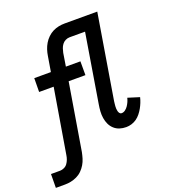

<svg xmlns="http://www.w3.org/2000/svg" viewBox="-174 -862 1089 1204"><g transform="rotate(-20 370.5 -260.0)"><path d="M-9 215 -8 123H53Q66 123 80 116.5Q94 110 102.5 98Q111 86 116 72.5Q121 59 123 45L195 -386H98L99 -478H210L227 -580Q230 -600 236.5 -620Q243 -640 254 -658.5Q265 -677 281 -692.5Q297 -708 316 -717.5Q335 -727 355 -731Q375 -735 396 -735H613L520 -171Q519 -162 518 -154Q517 -146 516.5 -137.5Q516 -129 516.5 -121Q517 -113 519 -105Q521 -97 526 -90.5Q531 -84 539 -84Q552 -84 563.5 -92.5Q575 -101 583 -113Q591 -125 596.5 -137.5Q602 -150 605 -163L682 -139Q678 -122 671 -104.5Q664 -87 655 -71Q646 -55 634 -40Q622 -25 606.5 -14Q591 -3 573 2.5Q555 8 537 8Q514 8 493.5 1.5Q473 -5 457 -19.5Q441 -34 432 -53.5Q423 -73 419.5 -95Q416 -117 417.5 -140Q419 -163 423 -186L498 -643H395Q381 -643 367.5 -636.5Q354 -630 345 -618Q336 -606 331.5 -592.5Q327 -579 324 -565L310 -478H407V-386H295L221 60Q217 80 211 100Q205 120 194 138.5Q183 157 167.5 172.5Q152 188 132 197.5Q112 207 92 211Q72 215 52 215Z"/></g></svg>

Font: Iosevka Etoile Semibold
Style: Italic
Weight: 600
Italic angle: -9°
Designer: Belleve Invis
Foundry: Belleve Invis
Version: Version 22.1.2; ttfautohint (v1.8.4)